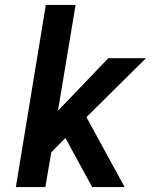

<svg xmlns="http://www.w3.org/2000/svg" viewBox="-20 -755 640 775"><path d="M44 0 165 -735H285L214 -308L417 -520H569L329 -282L483 0H352L244 -198L187 -140L163 0Z"/></svg>

Font: Iosevka SS04 Extended Oblique
Style: Bold
Weight: 700
Width: 7
Italic angle: -9°
Monospace: yes
Designer: Belleve Invis
Foundry: Belleve Invis
Version: Version 19.0.0; ttfautohint (v1.8.4)